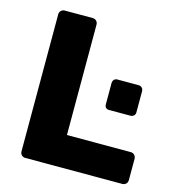

<svg xmlns="http://www.w3.org/2000/svg" viewBox="-105 -790 812 881"><g transform="rotate(15 301.0 -350.0)"><path d="M95 0Q84 0 77 -7Q70 -14 70 -25V-675Q70 -686 77 -693Q84 -700 95 -700H227Q238 -700 245 -693Q252 -686 252 -675V-151H555Q566 -151 573 -143.5Q580 -136 580 -125V-25Q580 -14 573 -7Q566 0 555 0ZM410 -312Q388 -312 388 -334V-434Q388 -444 394 -450.5Q400 -457 410 -457H510Q520 -457 526.5 -450.5Q533 -444 533 -434V-334Q533 -324 526.5 -318Q520 -312 510 -312Z"/></g></svg>

Font: Fz Rubik
Style: Bold
Weight: 700
Designer: Hubert and Fischer
Foundry: Hubert and Fischer
Version: Vit hóa bi FontZin.com